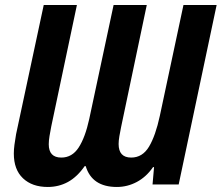

<svg xmlns="http://www.w3.org/2000/svg" viewBox="-20 -734 882 764"><path d="M170 10Q108 10 71.5 -24.5Q35 -59 35 -123Q35 -139 37.5 -158Q40 -177 44 -200L154 -714H286L184 -231Q180 -211 177 -192.5Q174 -174 174 -160Q174 -107 224 -107Q267 -107 293 -147Q319 -187 335 -260L432 -714H564L462 -229Q458 -210 455 -192Q452 -174 452 -161Q452 -107 502 -107Q547 -107 573 -150.5Q599 -194 616 -273L710 -714H842L691 0H587L593 -69H589Q562 -30 524.5 -10Q487 10 445 10Q346 10 321 -73H317Q287 -30 250.5 -10Q214 10 170 10Z"/></svg>

Font: Noto Sans Condensed
Style: Bold Italic
Weight: 700
Width: 3
Italic angle: -12°
Designer: Monotype Design Team
Foundry: Monotype Imaging Inc.
Version: Version 2.013; ttfautohint (v1.8.4.7-5d5b)